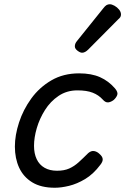

<svg xmlns="http://www.w3.org/2000/svg" viewBox="-20 -864 589 903"><path d="M238 19Q173 19 131.5 -6.5Q90 -32 70 -75.5Q50 -119 50 -175Q50 -228 69.5 -288Q89 -348 127 -400.5Q165 -453 221.5 -486Q278 -519 352 -519Q410 -519 450.5 -501Q491 -483 521 -448Q536 -430 531.5 -417.5Q527 -405 515 -394Q502 -384 489 -382.5Q476 -381 463 -396Q444 -417 416 -428Q388 -439 344 -439Q294 -439 255.5 -413Q217 -387 191.5 -346.5Q166 -306 153 -261.5Q140 -217 140 -178Q140 -142 152.5 -115.5Q165 -89 189.5 -75Q214 -61 248 -61Q282 -61 305.5 -71.5Q329 -82 349.5 -100.5Q370 -119 395 -144Q409 -156 423 -153.5Q437 -151 448 -140Q462 -128 463 -116Q464 -104 452 -89Q419 -45 380.5 -22Q342 1 305 10Q268 19 238 19ZM366 -616Q357 -616 344.5 -625.5Q332 -635 332 -646Q332 -653 334.5 -659Q337 -665 342 -671L465 -824Q474 -836 481 -840Q488 -844 496 -844Q506 -844 518.5 -837Q531 -830 540 -819Q549 -808 549 -796Q549 -788 545.5 -783Q542 -778 536 -773L395 -631Q380 -616 366 -616Z"/></svg>

Font: Playwrite BE VLG
Style: Regular
Weight: 400
Designer: Veronika Burian, José Scaglione
Foundry: TypeTogether
Version: Version 1.002